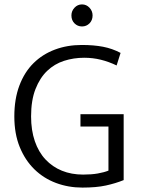

<svg xmlns="http://www.w3.org/2000/svg" viewBox="-20 -842 639 871"><path d="M351 -638Q405 -638 447 -630Q489 -622 527 -602L509 -545Q474 -562 437.5 -571Q401 -580 362 -580Q314 -580 270.5 -566Q227 -552 194 -520.5Q161 -489 141 -438Q121 -387 121 -314Q121 -251 138 -201.5Q155 -152 186.5 -118.5Q218 -85 261 -67.5Q304 -50 357 -50Q395 -50 423.5 -55Q452 -60 472 -68V-268H345V-324H541V-25Q504 -10 460.5 -0.5Q417 9 354 9Q290 9 234 -12Q178 -33 136 -74Q94 -115 69.5 -175Q45 -235 45 -314Q45 -393 68 -454Q91 -515 132 -555.5Q173 -596 229 -617Q285 -638 351 -638ZM304 -772Q304 -792 318 -807Q332 -822 352 -822Q372 -822 386 -807Q400 -792 400 -772Q400 -750 386 -736Q372 -722 352 -722Q332 -722 318 -736Q304 -750 304 -772Z"/></svg>

Font: Ek Mukta Light
Style: Regular
Weight: 300
Designer: Girish Dalvi and Yashodeep Gholap
Foundry: Ek Type
Version: Version 2.538;PS 1.002;hotconv 16.6.51;makeotf.lib2.5.65220;